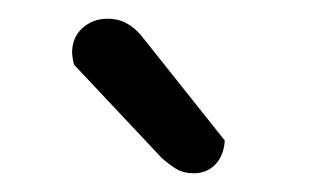

<svg xmlns="http://www.w3.org/2000/svg" viewBox="-20 -703 342 205"><path d="M153 -534 59 -634Q58 -638 57.5 -641.5Q57 -645 57 -647Q57 -663 68 -673Q79 -683 95 -683Q106 -683 114.5 -678.5Q123 -674 130 -666L220 -553Q219 -537 210 -527.5Q201 -518 187 -518Q176 -518 168.5 -522.5Q161 -527 153 -534Z"/></svg>

Font: Baloo Tamma 2
Style: Regular
Weight: 400
Designer: Divya Kowshik, Shuchita Grover and Ek Type
Foundry: Ek Type
Version: Version 1.700